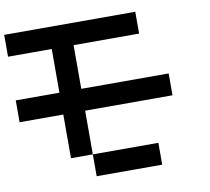

<svg xmlns="http://www.w3.org/2000/svg" viewBox="-92 -978 1183 1082"><g transform="rotate(-10 500.0 -437.5)"><path d="M0 -375V-500H250V-750H0V-875H750V-750H375V-500H875V-375H375V-125H250V-375ZM375 -125H750V0H375Z"/></g></svg>

Font: Galmuri7 Regular
Style: Regular
Weight: 400
Designer: Lee Minseo (quiple)
Version: Version 2.399;hotconv 1.1.1;makeotfexe 2.6.0 DEVELOPMENT